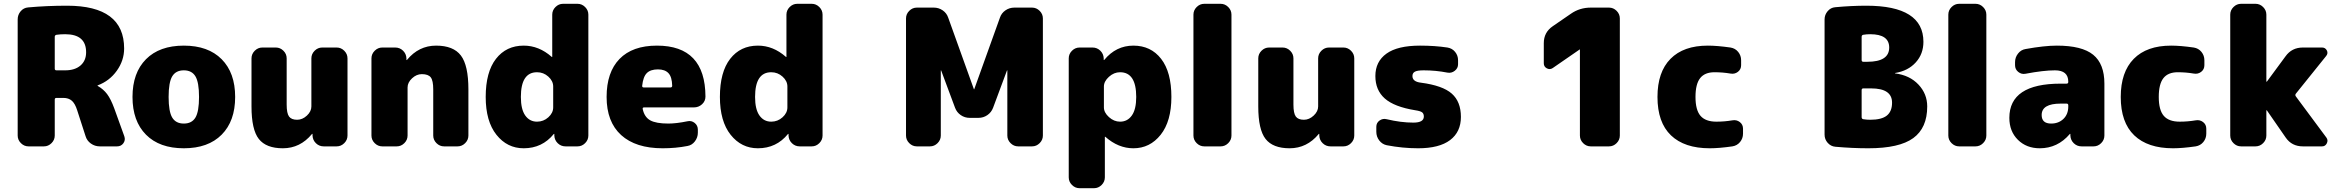

<svg xmlns="http://www.w3.org/2000/svg" viewBox="-20 -770 12297 1010"><path d="M323 -400Q374 -400 403.5 -425.5Q433 -451 433 -495Q433 -590 323 -590Q298 -590 277 -587Q268 -585 268 -576V-409Q268 -400 277 -400ZM581 -200 634 -53Q641 -33 629 -16.5Q617 0 596 0H505Q479 0 458 -15Q437 -30 430 -54L386 -190Q375 -225 358 -240Q341 -255 313 -255H277Q268 -255 268 -246V-57Q268 -34 251 -17Q234 0 211 0H130Q107 0 90 -17Q73 -34 73 -57V-668Q73 -692 88.5 -710.5Q104 -729 128 -731Q226 -740 333 -740Q633 -740 633 -515Q633 -452 594.5 -398Q556 -344 494 -321Q493 -321 493 -320Q493 -318 494 -318Q524 -301 543.5 -275Q563 -249 581 -200Z M886 -151.5Q905 -120 947 -120Q989 -120 1008 -151.5Q1027 -183 1027 -260Q1027 -337 1008 -368.5Q989 -400 947 -400Q905 -400 886 -368.5Q867 -337 867 -260Q867 -183 886 -151.5ZM748 -458.5Q819 -530 947 -530Q1075 -530 1146 -458.5Q1217 -387 1217 -260Q1217 -133 1146 -61.5Q1075 10 947 10Q819 10 748 -61.5Q677 -133 677 -260Q677 -387 748 -458.5Z M1751 -520Q1774 -520 1791 -503Q1808 -486 1808 -463V-57Q1808 -34 1791 -17Q1774 0 1751 0H1683Q1659 0 1642 -16.5Q1625 -33 1624 -57V-65Q1624 -66 1623 -66Q1621 -66 1621 -65Q1559 10 1468 10Q1380 10 1341.5 -39Q1303 -88 1303 -210V-463Q1303 -486 1320 -503Q1337 -520 1360 -520H1431Q1454 -520 1471 -503Q1488 -486 1488 -463V-220Q1488 -174 1500.5 -157Q1513 -140 1543 -140Q1571 -140 1594.5 -162Q1618 -184 1618 -210V-463Q1618 -486 1635 -503Q1652 -520 1675 -520Z M2444 -300V-57Q2444 -34 2427 -17Q2410 0 2387 0H2316Q2293 0 2276 -17Q2259 -34 2259 -57V-300Q2259 -346 2246 -363Q2233 -380 2199 -380Q2171 -380 2147.5 -358Q2124 -336 2124 -310V-57Q2124 -34 2107 -17Q2090 0 2067 0H1991Q1968 0 1951 -17Q1934 -34 1934 -57V-463Q1934 -486 1951 -503Q1968 -520 1991 -520H2059Q2083 -520 2100 -503.5Q2117 -487 2118 -463V-455Q2118 -454 2119 -454Q2121 -454 2121 -455Q2183 -530 2274 -530Q2365 -530 2404.5 -478Q2444 -426 2444 -300Z M2890 -205V-315Q2890 -344 2864.5 -367Q2839 -390 2805 -390Q2720 -390 2720 -260Q2720 -195 2743 -162.5Q2766 -130 2805 -130Q2839 -130 2864.5 -153Q2890 -176 2890 -205ZM3018 -750Q3041 -750 3058 -733Q3075 -716 3075 -693V-57Q3075 -34 3058 -17Q3041 0 3018 0H2955Q2931 0 2914 -16.5Q2897 -33 2896 -57V-65Q2896 -66 2895 -66Q2894 -66 2893 -65Q2832 10 2735 10Q2648 10 2591.5 -61Q2535 -132 2535 -260Q2535 -391 2589 -460.5Q2643 -530 2735 -530Q2815 -530 2882 -471Q2883 -470 2884 -470Q2885 -470 2885 -471V-693Q2885 -716 2902 -733Q2919 -750 2942 -750Z M3507 -310Q3516 -310 3516 -319Q3515 -365 3496.5 -385Q3478 -405 3441 -405Q3402 -405 3382.5 -385.5Q3363 -366 3358 -318Q3358 -310 3366 -310ZM3436 -530Q3690 -530 3691 -262Q3691 -238 3673 -221.5Q3655 -205 3630 -205H3368Q3359 -205 3361 -196Q3370 -154 3400.5 -137Q3431 -120 3496 -120Q3537 -120 3596 -132Q3617 -137 3634 -123.5Q3651 -110 3651 -88V-72Q3651 -47 3635.5 -26.5Q3620 -6 3596 -2Q3535 10 3466 10Q3324 10 3247.5 -59.5Q3171 -129 3171 -260Q3171 -390 3239 -460Q3307 -530 3436 -530Z M4122 -205V-315Q4122 -344 4096.5 -367Q4071 -390 4037 -390Q3952 -390 3952 -260Q3952 -195 3975 -162.5Q3998 -130 4037 -130Q4071 -130 4096.5 -153Q4122 -176 4122 -205ZM4250 -750Q4273 -750 4290 -733Q4307 -716 4307 -693V-57Q4307 -34 4290 -17Q4273 0 4250 0H4187Q4163 0 4146 -16.5Q4129 -33 4128 -57V-65Q4128 -66 4127 -66Q4126 -66 4125 -65Q4064 10 3967 10Q3880 10 3823.5 -61Q3767 -132 3767 -260Q3767 -391 3821 -460.5Q3875 -530 3967 -530Q4047 -530 4114 -471Q4115 -470 4116 -470Q4117 -470 4117 -471V-693Q4117 -716 4134 -733Q4151 -750 4174 -750Z M5409 -730Q5432 -730 5449 -713Q5466 -696 5466 -673V-57Q5466 -34 5449 -17Q5432 0 5409 0H5336Q5313 0 5296 -17Q5279 -34 5279 -57V-399Q5279 -400 5278 -400Q5277 -400 5277 -399L5204 -203Q5195 -179 5174 -164.5Q5153 -150 5127 -150H5081Q5055 -150 5034 -164.5Q5013 -179 5004 -203L4931 -399Q4931 -400 4930 -400Q4929 -400 4929 -399V-57Q4929 -34 4912 -17Q4895 0 4872 0H4803Q4780 0 4763 -17Q4746 -34 4746 -57V-673Q4746 -696 4763 -713Q4780 -730 4803 -730H4892Q4918 -730 4939 -715.5Q4960 -701 4968 -677L5103 -301Q5103 -300 5104 -300Q5105 -300 5105 -301L5240 -677Q5248 -701 5269 -715.5Q5290 -730 5316 -730Z M5872 -130Q5911 -130 5934 -162.5Q5957 -195 5957 -260Q5957 -390 5872 -390Q5840 -390 5813.5 -366Q5787 -342 5787 -315V-205Q5787 -178 5813.5 -154Q5840 -130 5872 -130ZM5942 -530Q6034 -530 6088 -460.5Q6142 -391 6142 -260Q6142 -132 6085.5 -61Q6029 10 5942 10Q5863 10 5795 -50Q5794 -51 5793 -51Q5792 -51 5792 -50V163Q5792 186 5775 203Q5758 220 5735 220H5659Q5636 220 5619 203Q5602 186 5602 163V-463Q5602 -486 5619 -503Q5636 -520 5659 -520H5727Q5751 -520 5768 -503.5Q5785 -487 5786 -463V-455Q5786 -454 5787 -454Q5788 -454 5789 -455Q5851 -530 5942 -530Z M6401 -750Q6424 -750 6441 -733Q6458 -716 6458 -693V-57Q6458 -34 6441 -17Q6424 0 6401 0H6315Q6292 0 6275 -17Q6258 -34 6258 -57V-693Q6258 -716 6275 -733Q6292 -750 6315 -750Z M7047 -520Q7070 -520 7087 -503Q7104 -486 7104 -463V-57Q7104 -34 7087 -17Q7070 0 7047 0H6979Q6955 0 6938 -16.5Q6921 -33 6920 -57V-65Q6920 -66 6919 -66Q6917 -66 6917 -65Q6855 10 6764 10Q6676 10 6637.5 -39Q6599 -88 6599 -210V-463Q6599 -486 6616 -503Q6633 -520 6656 -520H6727Q6750 -520 6767 -503Q6784 -486 6784 -463V-220Q6784 -174 6796.5 -157Q6809 -140 6839 -140Q6867 -140 6890.5 -162Q6914 -184 6914 -210V-463Q6914 -486 6931 -503Q6948 -520 6971 -520Z M7455 -335Q7569 -320 7617 -277.5Q7665 -235 7665 -155Q7665 -76 7608 -33Q7551 10 7440 10Q7358 10 7275 -6Q7251 -11 7235.5 -31Q7220 -51 7220 -77V-103Q7220 -124 7237 -136Q7254 -148 7274 -143Q7349 -125 7415 -125Q7470 -125 7470 -157Q7470 -172 7461 -179Q7452 -186 7425 -190Q7314 -208 7264.5 -252Q7215 -296 7215 -370Q7215 -446 7273.5 -488Q7332 -530 7450 -530Q7528 -530 7594 -520Q7619 -516 7634.5 -497Q7650 -478 7650 -453V-432Q7650 -411 7632.5 -397.5Q7615 -384 7594 -388Q7533 -400 7469 -400Q7436 -400 7423 -393Q7410 -386 7410 -370Q7410 -340 7455 -335Z M8444 -730Q8467 -730 8484 -713Q8501 -696 8501 -673V-57Q8501 -34 8484 -17Q8467 0 8444 0H8348Q8325 0 8308 -17Q8291 -34 8291 -57V-510H8290L8148 -412Q8133 -402 8117 -410.5Q8101 -419 8101 -437V-543Q8101 -600 8148 -632L8244 -698Q8290 -730 8348 -730Z M9093 -137Q9115 -141 9132 -128Q9149 -115 9149 -93V-67Q9149 -42 9133.5 -23Q9118 -4 9093 0Q9023 10 8974 10Q8841 10 8770 -58Q8699 -126 8699 -260Q8699 -391 8767.5 -460.5Q8836 -530 8964 -530Q9013 -530 9083 -520Q9108 -516 9123.5 -497Q9139 -478 9139 -453V-427Q9139 -405 9122 -392Q9105 -379 9083 -383Q9042 -390 8999 -390Q8948 -390 8923.5 -359Q8899 -328 8899 -260Q8899 -191 8925.5 -160.5Q8952 -130 9009 -130Q9052 -130 9093 -137Z M9818 -140Q9878 -140 9905.5 -162Q9933 -184 9933 -230Q9933 -305 9823 -305H9782Q9773 -305 9773 -296V-154Q9773 -145 9781 -143Q9799 -140 9818 -140ZM9773 -576V-454Q9773 -445 9782 -445H9803Q9918 -445 9918 -520Q9918 -590 9818 -590Q9799 -590 9781 -587Q9773 -585 9773 -576ZM9949 -384Q10026 -374 10072 -325Q10118 -276 10118 -210Q10118 -97 10044.5 -43.5Q9971 10 9808 10Q9725 10 9635 2Q9611 0 9594.5 -18.5Q9578 -37 9578 -62V-668Q9578 -692 9594 -711Q9610 -730 9634 -732Q9719 -740 9798 -740Q10098 -740 10098 -550Q10098 -486 10057.5 -441.5Q10017 -397 9949 -386Q9948 -386 9948 -385Q9948 -384 9949 -384Z M10372 -750Q10395 -750 10412 -733Q10429 -716 10429 -693V-57Q10429 -34 10412 -17Q10395 0 10372 0H10286Q10263 0 10246 -17Q10229 -34 10229 -57V-693Q10229 -716 10246 -733Q10263 -750 10286 -750Z M10860 -210V-216Q10860 -225 10851 -225H10820Q10720 -225 10720 -165Q10720 -120 10770 -120Q10809 -120 10834.5 -144.5Q10860 -169 10860 -210ZM10800 -530Q10932 -530 10991 -482Q11050 -434 11050 -330V-57Q11050 -34 11033 -17Q11016 0 10993 0H10930Q10906 0 10889 -16.5Q10872 -33 10871 -57V-65Q10871 -66 10870 -66Q10869 -66 10868 -65Q10804 10 10710 10Q10640 10 10595 -34.5Q10550 -79 10550 -150Q10550 -330 10820 -330H10851Q10860 -330 10860 -339V-340Q10860 -400 10790 -400Q10730 -400 10635 -382Q10614 -378 10597 -391.5Q10580 -405 10580 -427V-443Q10580 -468 10595.5 -488Q10611 -508 10635 -512Q10734 -530 10800 -530Z M11530 -137Q11552 -141 11569 -128Q11586 -115 11586 -93V-67Q11586 -42 11570.5 -23Q11555 -4 11530 0Q11460 10 11411 10Q11278 10 11207 -58Q11136 -126 11136 -260Q11136 -391 11204.5 -460.5Q11273 -530 11401 -530Q11450 -530 11520 -520Q11545 -516 11560.5 -497Q11576 -478 11576 -453V-427Q11576 -405 11559 -392Q11542 -379 11520 -383Q11479 -390 11436 -390Q11385 -390 11360.5 -359Q11336 -328 11336 -260Q11336 -191 11362.5 -160.5Q11389 -130 11446 -130Q11489 -130 11530 -137Z M12057 -263 12218 -46Q12228 -32 12220 -16Q12212 0 12195 0H12094Q12036 0 12004 -46L11905 -189Q11905 -190 11903 -190Q11902 -190 11902 -189V-57Q11902 -34 11885 -17Q11868 0 11845 0H11769Q11746 0 11729 -17Q11712 -34 11712 -57V-693Q11712 -716 11729 -733Q11746 -750 11769 -750H11845Q11868 -750 11885 -733Q11902 -716 11902 -693V-341Q11902 -340 11903 -340L11905 -341L12003 -474Q12036 -520 12094 -520H12195Q12212 -520 12220 -505Q12228 -490 12217 -476L12057 -277Q12052 -270 12057 -263Z"/></svg>

Font: Rounded Mplus 1c Black
Style: Regular
Weight: 900
Version: Version 1.059.20150529